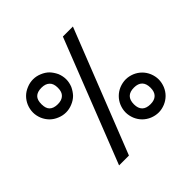

<svg xmlns="http://www.w3.org/2000/svg" viewBox="-150 -690 821 821"><g transform="rotate(-45 260.5 -280.0)"><path d="M400.4 -559.6Q344.7 -419.9 179.7 0Q165 0 120.1 0Q174.8 -139.6 339.8 -559.6Q355.5 -559.6 400.4 -559.6ZM191.4 -349.6Q177.7 -335.9 158.2 -328.1Q139.6 -320.3 120.1 -320.3Q100.6 -320.3 82 -328.1Q62.5 -335.9 48.8 -349.6Q35.2 -363.3 27.3 -381.8Q19.5 -401.4 19.5 -419.9Q19.5 -439.5 27.3 -459Q35.2 -477.5 48.8 -491.2Q62.5 -504.9 82 -512.7Q100.6 -520.5 120.1 -520.5Q139.6 -520.5 158.2 -512.7Q177.7 -504.9 191.4 -491.2Q204.1 -477.5 212.9 -459Q220.7 -439.5 220.7 -419.9Q220.7 -401.4 212.9 -381.8Q204.1 -363.3 191.4 -349.6ZM470.7 -69.3Q457 -55.7 438.5 -47.9Q418.9 -40 400.4 -40Q380.9 -40 361.3 -47.9Q342.8 -55.7 329.1 -69.3Q315.4 -83 307.6 -101.6Q299.8 -121.1 299.8 -140.6Q299.8 -159.2 307.6 -178.7Q315.4 -197.3 329.1 -210.9Q342.8 -224.6 361.3 -232.4Q380.9 -240.2 400.4 -240.2Q418.9 -240.2 438.5 -232.4Q457 -224.6 470.7 -210.9Q484.4 -197.3 492.2 -178.7Q500 -159.2 500 -140.6Q500 -121.1 492.2 -101.6Q484.4 -83 470.7 -69.3ZM120.1 -469.7Q94.7 -469.7 82 -457Q70.3 -445.3 70.3 -419.9Q70.3 -394.5 82 -382.8Q94.7 -370.1 120.1 -370.1Q144.5 -370.1 157.2 -382.8Q169.9 -394.5 169.9 -419.9Q169.9 -445.3 157.2 -457Q144.5 -469.7 120.1 -469.7ZM400.4 -190.4Q375 -190.4 362.3 -177.7Q349.6 -165 349.6 -139.6Q349.6 -115.2 362.3 -102.5Q375 -89.8 400.4 -89.8Q424.8 -89.8 437.5 -102.5Q450.2 -115.2 450.2 -139.6Q450.2 -165 437.5 -177.7Q424.8 -190.4 400.4 -190.4Z"/></g></svg>

Font: Moonwalk
Style: Regular
Weight: 400
Designer: BarCoded
Foundry: BarCoded
Version: Version 1.0